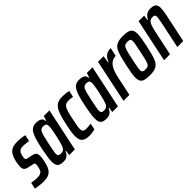

<svg xmlns="http://www.w3.org/2000/svg" viewBox="127 -1329 2147 2147"><g transform="rotate(-45 1200.5 -255.0)"><path d="M109 8Q87 8 63.5 5.5Q40 3 19.5 0Q-1 -3 -15 -7L2 -82Q9 -80 20 -79Q31 -78 44.5 -76Q58 -74 71 -73.5Q84 -73 95 -73Q121 -73 137.5 -79Q154 -85 164 -99.5Q174 -114 179 -137Q183 -151 185.5 -163.5Q188 -176 188 -187Q188 -202 180.5 -206.5Q173 -211 159 -214L94 -228Q67 -235 54 -249.5Q41 -264 41 -294Q41 -309 44 -329Q47 -349 51 -371Q61 -415 75 -443.5Q89 -472 109.5 -488.5Q130 -505 157 -511.5Q184 -518 220 -518Q240 -518 260.5 -516Q281 -514 300 -511Q319 -508 332 -504L315 -428Q304 -430 288 -432Q272 -434 256 -435.5Q240 -437 226 -437Q206 -437 191 -432Q176 -427 165.5 -414.5Q155 -402 149 -378Q145 -365 143 -353Q141 -341 141 -330Q141 -316 147.5 -311.5Q154 -307 168 -304L232 -290Q247 -287 259.5 -280.5Q272 -274 279 -260.5Q286 -247 286 -222Q286 -208 283.5 -189Q281 -170 276 -148Q267 -103 254 -73Q241 -43 221.5 -25Q202 -7 175 0.5Q148 8 109 8Z M428 8Q395 8 373.5 0Q352 -8 341.5 -28.5Q331 -49 331 -85Q331 -115 337 -157Q343 -199 354 -255Q370 -332 384.5 -382.5Q399 -433 416.5 -463Q434 -493 458 -505.5Q482 -518 516 -518Q545 -518 564.5 -511Q584 -504 594.5 -490.5Q605 -477 606 -455H612L630 -510H719L611 0H522L531 -61H524Q513 -33 497 -18Q481 -3 463 2.5Q445 8 428 8ZM471 -77Q488 -77 500 -82Q512 -87 521.5 -98.5Q531 -110 538 -131Q543 -144 550 -169.5Q557 -195 564 -225.5Q571 -256 577.5 -287Q584 -318 588 -344Q592 -370 592 -385Q592 -412 581 -422.5Q570 -433 546 -433Q527 -433 514 -428Q501 -423 491.5 -405.5Q482 -388 472.5 -352.5Q463 -317 450 -255Q439 -200 432.5 -167Q426 -134 426 -116Q426 -99 431 -91Q436 -83 446 -80Q456 -77 471 -77Z M839 8Q794 8 767 -4Q740 -16 728.5 -41Q717 -66 717 -104Q717 -133 722.5 -170.5Q728 -208 738 -254Q754 -329 769.5 -380Q785 -431 805.5 -461Q826 -491 855.5 -504.5Q885 -518 928 -518Q956 -518 982.5 -515Q1009 -512 1029 -507L1012 -430Q998 -433 980 -435Q962 -437 948 -437Q924 -437 907.5 -430.5Q891 -424 879 -405.5Q867 -387 856.5 -351.5Q846 -316 834 -256Q824 -207 818 -175Q812 -143 812 -122Q812 -101 818.5 -90.5Q825 -80 838 -76.5Q851 -73 872 -73Q888 -73 906.5 -75Q925 -77 940 -80L925 -5Q904 1 881.5 4.5Q859 8 839 8Z M1109 8Q1076 8 1054.5 0Q1033 -8 1022.5 -28.5Q1012 -49 1012 -85Q1012 -115 1018 -157Q1024 -199 1035 -255Q1051 -332 1065.5 -382.5Q1080 -433 1097.5 -463Q1115 -493 1139 -505.5Q1163 -518 1197 -518Q1226 -518 1245.5 -511Q1265 -504 1275.5 -490.5Q1286 -477 1287 -455H1293L1311 -510H1400L1292 0H1203L1212 -61H1205Q1194 -33 1178 -18Q1162 -3 1144 2.5Q1126 8 1109 8ZM1152 -77Q1169 -77 1181 -82Q1193 -87 1202.5 -98.5Q1212 -110 1219 -131Q1224 -144 1231 -169.5Q1238 -195 1245 -225.5Q1252 -256 1258.5 -287Q1265 -318 1269 -344Q1273 -370 1273 -385Q1273 -412 1262 -422.5Q1251 -433 1227 -433Q1208 -433 1195 -428Q1182 -423 1172.5 -405.5Q1163 -388 1153.5 -352.5Q1144 -317 1131 -255Q1120 -200 1113.5 -167Q1107 -134 1107 -116Q1107 -99 1112 -91Q1117 -83 1127 -80Q1137 -77 1152 -77Z M1380 0 1487 -510H1575L1562 -426H1569Q1584 -463 1602.5 -483Q1621 -503 1644 -510.5Q1667 -518 1696 -518L1674 -417Q1645 -417 1621 -405.5Q1597 -394 1579 -371Q1561 -348 1547 -313Q1533 -278 1523 -232L1474 0Z M1792 8Q1743 8 1713 -0.5Q1683 -9 1670 -30.5Q1657 -52 1657 -90Q1657 -119 1663.5 -159.5Q1670 -200 1682 -254Q1696 -318 1708 -363.5Q1720 -409 1733.5 -439Q1747 -469 1767 -486Q1787 -503 1816 -510.5Q1845 -518 1887 -518Q1937 -518 1966.5 -509Q1996 -500 2009 -478Q2022 -456 2022 -417Q2022 -388 2015 -348Q2008 -308 1997 -254Q1983 -191 1971.5 -146Q1960 -101 1946 -71Q1932 -41 1912 -24Q1892 -7 1863 0.5Q1834 8 1792 8ZM1802 -74Q1819 -74 1831.5 -77Q1844 -80 1852.5 -90Q1861 -100 1868.5 -120Q1876 -140 1883.5 -172.5Q1891 -205 1901 -254Q1913 -310 1919.5 -344Q1926 -378 1926 -397Q1926 -414 1921 -422.5Q1916 -431 1905.5 -433.5Q1895 -436 1878 -436Q1855 -436 1841.5 -430.5Q1828 -425 1818.5 -406.5Q1809 -388 1799.5 -352Q1790 -316 1777 -254Q1766 -200 1759.5 -166Q1753 -132 1753 -113Q1753 -96 1758 -88Q1763 -80 1774 -77Q1785 -74 1802 -74Z M2022 0 2129 -510H2217L2208 -448H2215Q2226 -472 2242 -487.5Q2258 -503 2278 -510.5Q2298 -518 2322 -518Q2355 -518 2374 -509.5Q2393 -501 2401.5 -484Q2410 -467 2410 -438Q2410 -419 2406.5 -393.5Q2403 -368 2396 -336L2325 0H2231L2293 -292Q2301 -334 2305 -359Q2309 -384 2310 -399Q2310 -413 2305.5 -420.5Q2301 -428 2292 -430.5Q2283 -433 2268 -433Q2246 -433 2231.5 -422.5Q2217 -412 2206.5 -390Q2196 -368 2188 -334.5Q2180 -301 2170 -255L2116 0Z"/></g></svg>

Font: Saira ExtraCondensed SemiBold
Style: Italic
Weight: 600
Width: 2
Italic angle: -12°
Designer: Hector Gatti with collaboration of the Omnibus-Type team
Foundry: Omnibus-Type
Version: Version 1.101